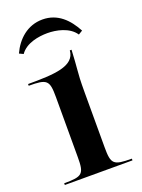

<svg xmlns="http://www.w3.org/2000/svg" viewBox="-137 -777 620 840"><g transform="rotate(-20 172.5 -357.0)"><path d="M23 -609 42 -600C70 -641 130 -650.5 170 -650.5C210 -650.5 270 -639.5 298 -597.5L317 -609C286 -667 241 -714 170 -714C100 -714 50 -668 23 -609ZM15 0H330V-8C244.5 -8 235 -16.7 235 -95V-350C235 -409.1 236.7 -429.2 239.1 -457.4C240.8 -477.3 242.9 -502.3 245 -546H237C232 -474 136.2 -470 15 -470V-462C100.5 -462 110 -453.3 110 -375V-95C110 -16.7 100.5 -8 15 -8Z"/></g></svg>

Font: Prida01
Style: Black
Weight: 900
Designer: gluk
Foundry: gluk
Version: Version 00.072